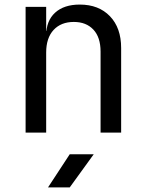

<svg xmlns="http://www.w3.org/2000/svg" viewBox="-20 -580 640 840"><path d="M92 0V-550H182V-445H201L182 -424Q182 -489 221 -524.5Q260 -560 329 -560Q412 -560 461 -509Q510 -458 510 -370V0H420V-354Q420 -417 388.5 -450.5Q357 -484 303 -484Q247 -484 214.5 -449Q182 -414 182 -350V0ZM190 240 285 95H390L285 240Z"/></svg>

Font: JetBrains Mono
Style: Regular
Weight: 400
Monospace: yes
Designer: Philipp Nurullin, Konstantin Bulenkov
Foundry: JetBrains
Version: Version 2.305